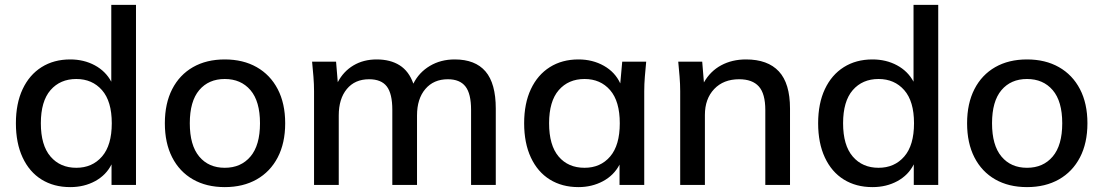

<svg xmlns="http://www.w3.org/2000/svg" viewBox="-20 -756 4510 785"><path d="M267 9Q200 9 150 -22Q100 -53 72.5 -112Q45 -171 45 -252Q45 -333 72.5 -391.5Q100 -450 150 -481.5Q200 -513 267 -513Q323 -513 367.5 -489Q412 -465 435 -422V-736H536V0H436V-84Q414 -40 369 -15.5Q324 9 267 9ZM292 -70Q357 -70 397 -116Q437 -162 437 -252Q437 -342 397 -387.5Q357 -433 292 -433Q226 -433 186.5 -387.5Q147 -342 147 -252Q147 -162 186.5 -116Q226 -70 292 -70Z M899 9Q824 9 769 -22.5Q714 -54 684 -112.5Q654 -171 654 -252Q654 -333 684 -391.5Q714 -450 769 -481.5Q824 -513 899 -513Q974 -513 1029.5 -481.5Q1085 -450 1115.5 -391.5Q1146 -333 1146 -252Q1146 -171 1115.5 -112.5Q1085 -54 1029.5 -22.5Q974 9 899 9ZM899 -70Q965 -70 1004 -116Q1043 -162 1043 -252Q1043 -342 1004 -387.5Q965 -433 899 -433Q833 -433 794.5 -387.5Q756 -342 756 -252Q756 -162 794.5 -116Q833 -70 899 -70Z M1264 0V-383Q1264 -412 1261.5 -442.5Q1259 -473 1256 -504H1354L1361 -420Q1384 -464 1425 -488.5Q1466 -513 1520 -513Q1576 -513 1614 -489Q1652 -465 1670 -414Q1693 -460 1737.5 -486.5Q1782 -513 1839 -513Q1923 -513 1965 -464Q2007 -415 2007 -312V0H1906V-307Q1906 -373 1883 -402.5Q1860 -432 1811 -432Q1753 -432 1719 -392Q1685 -352 1685 -284V0H1584V-307Q1584 -373 1561.5 -402.5Q1539 -432 1489 -432Q1431 -432 1398 -392Q1365 -352 1365 -284V0Z M2345 9Q2278 9 2228 -22Q2178 -53 2150.5 -112Q2123 -171 2123 -252Q2123 -333 2150.5 -391.5Q2178 -450 2228 -481.5Q2278 -513 2345 -513Q2403 -513 2449 -487Q2495 -461 2516 -415L2524 -504H2622Q2619 -473 2616.5 -442.5Q2614 -412 2614 -383V0H2513V-83Q2490 -39 2445 -15Q2400 9 2345 9ZM2370 -70Q2435 -70 2474.5 -116Q2514 -162 2514 -252Q2514 -342 2474.5 -387.5Q2435 -433 2370 -433Q2304 -433 2264.5 -387.5Q2225 -342 2225 -252Q2225 -162 2264 -116Q2303 -70 2370 -70Z M2761 0V-383Q2761 -412 2758.5 -442.5Q2756 -473 2753 -504H2851L2858 -419Q2884 -465 2928.5 -489Q2973 -513 3030 -513Q3119 -513 3164.5 -464Q3210 -415 3210 -312V0H3109V-306Q3109 -373 3082.5 -402.5Q3056 -432 3002 -432Q2938 -432 2900 -392Q2862 -352 2862 -286V0Z M3547 9Q3480 9 3430 -22Q3380 -53 3352.5 -112Q3325 -171 3325 -252Q3325 -333 3352.5 -391.5Q3380 -450 3430 -481.5Q3480 -513 3547 -513Q3603 -513 3647.5 -489Q3692 -465 3715 -422V-736H3816V0H3716V-84Q3694 -40 3649 -15.5Q3604 9 3547 9ZM3572 -70Q3637 -70 3677 -116Q3717 -162 3717 -252Q3717 -342 3677 -387.5Q3637 -433 3572 -433Q3506 -433 3466.5 -387.5Q3427 -342 3427 -252Q3427 -162 3466.5 -116Q3506 -70 3572 -70Z M4179 9Q4104 9 4049 -22.5Q3994 -54 3964 -112.5Q3934 -171 3934 -252Q3934 -333 3964 -391.5Q3994 -450 4049 -481.5Q4104 -513 4179 -513Q4254 -513 4309.5 -481.5Q4365 -450 4395.5 -391.5Q4426 -333 4426 -252Q4426 -171 4395.5 -112.5Q4365 -54 4309.5 -22.5Q4254 9 4179 9ZM4179 -70Q4245 -70 4284 -116Q4323 -162 4323 -252Q4323 -342 4284 -387.5Q4245 -433 4179 -433Q4113 -433 4074.5 -387.5Q4036 -342 4036 -252Q4036 -162 4074.5 -116Q4113 -70 4179 -70Z"/></svg>

Font: Mulish SemiBold
Style: Regular
Weight: 600
Designer: Vernon Adams
Foundry: Vernon Adams
Version: Version 3.603; ttfautohint (v1.8.3)